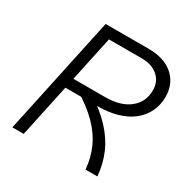

<svg xmlns="http://www.w3.org/2000/svg" viewBox="-158 -841 967 984"><g transform="rotate(30 325.0 -349.0)"><path d="M156 -312 169 -372H376Q467 -372 519 -413.5Q571 -455 571 -524Q571 -576 535 -607Q499 -638 439 -638H226L239 -698H449Q508 -698 552 -677Q596 -656 620 -617.5Q644 -579 644 -528Q644 -479 624.5 -439Q605 -399 569 -370.5Q533 -342 481 -327Q429 -312 365 -312ZM42 0 191 -698H258L109 0ZM475 0Q469 -68 443 -125.5Q417 -183 366 -234.5Q315 -286 234 -334L306 -352Q386 -301 436.5 -246.5Q487 -192 513 -131.5Q539 -71 545 0Z"/></g></svg>

Font: Azeret Mono Thin ExtraLight
Style: Italic
Weight: 250
Italic angle: -12°
Version: Version 1.002